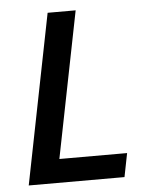

<svg xmlns="http://www.w3.org/2000/svg" viewBox="-49 -695 580 737"><g transform="rotate(-5 240.5 -327.0)"><path d="M32 0 162 -654H270L158 -91H419L401 0Z"/></g></svg>

Font: TypoPRO Source Sans Pro
Style: Italic
Weight: 600
Italic angle: -11°
Designer: Paul D. Hunt
Foundry: Adobe Systems Incorporated
Version: Version 1.075;PS 2.000;hotconv 1.0.86;makeotf.lib2.5.63406